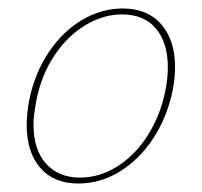

<svg xmlns="http://www.w3.org/2000/svg" viewBox="-20 -430 476 453"><path d="M43 -135Q43 -163 49 -194Q62 -258 95.5 -307.5Q129 -357 174.5 -383.5Q220 -410 270 -410Q328 -410 360.5 -372.5Q393 -335 393 -272Q393 -245 387 -215Q374 -153 341.5 -103.5Q309 -54 263 -25.5Q217 3 165 3Q107 3 75 -34Q43 -71 43 -135ZM370 -215Q376 -245 376 -271Q376 -329 348 -362.5Q320 -396 268 -396Q224 -396 182 -371Q140 -346 109 -300Q78 -254 66 -194Q59 -157 59 -136Q59 -77 88.5 -44Q118 -11 169 -11Q215 -11 257 -37.5Q299 -64 328.5 -110.5Q358 -157 370 -215Z"/></svg>

Font: Ysabeau Thin
Style: Italic
Weight: 200
Italic angle: -12°
Designer: Christian Thalmann (Catharsis Fonts)
Version: Version 0.003